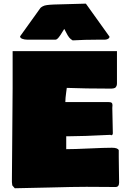

<svg xmlns="http://www.w3.org/2000/svg" viewBox="-20 -1010 678 1046"><path d="M89.4 -812 178.7 -936.5Q184.1 -942.9 190.4 -952.9Q196.8 -962.9 200.4 -966.8Q204.1 -970.7 212.9 -975.6Q221.7 -980.5 236.1 -982.4Q250.5 -984.4 274.4 -985.4L447.8 -990.2L576.7 -810.1Q576.7 -805.7 573.2 -802Q569.8 -798.3 563.7 -796.1Q557.6 -793.9 549.8 -793.9H516.6Q438.5 -793.9 376 -790Q364.7 -795.9 356.9 -805.7Q349.1 -815.4 341.1 -831.8Q333 -848.1 330.1 -852.5Q328.1 -850.6 319.3 -835.2Q310.5 -819.8 300.3 -806.9Q290 -793.9 282.2 -793.9H128.9Q113.3 -793.9 101.3 -798.6Q89.4 -803.2 89.4 -812ZM44.9 -17.6V-36.1Q44.9 -119.6 46.9 -282.7Q48.8 -445.8 48.8 -529.3V-731.4H617.2V-571.3Q617.2 -569.8 617.2 -564Q617.2 -558.1 617.2 -556.2Q617.2 -554.2 616.7 -549.1Q616.2 -543.9 615 -542Q613.8 -540 611.6 -536.4Q609.4 -532.7 606.4 -531.2Q603.5 -529.8 598.6 -528.6Q593.8 -527.3 587.9 -527.3H574.2Q447.8 -527.3 343.8 -531.2Q342.8 -523.4 340.6 -507.1Q338.4 -490.7 337.2 -478.3Q335.9 -465.8 335.9 -454.1H568.4Q583 -454.1 587.9 -450.2Q592.8 -446.3 592.8 -437.5Q592.8 -435.1 592.3 -429.7Q591.8 -424.3 591.8 -421.9Q591.8 -398.4 593.3 -352.5Q594.7 -306.6 594.7 -283.2Q593.3 -273.4 586.9 -273.4Q584 -273.4 582 -275.4Q427.7 -267.6 353.5 -267.6H340.8V-197.3Q384.3 -197.3 466.6 -201.2Q548.8 -205.1 589.8 -205.1Q622.1 -205.1 627 -191.4V-154.3Q627 -130.9 627.9 -85Q628.9 -39.1 628.9 -15.6Q628.9 8.8 609.4 8.8Q584 8.8 531.2 8.3Q478.5 7.8 451.2 7.8Q380.9 7.8 250 11.5Q119.1 15.1 60.5 15.6L46.9 0Q44.9 -13.7 44.9 -17.6Z"/></svg>

Font: Bowlby One SC
Style: Regular
Weight: 400
Width: 1
Version: Version 1.2